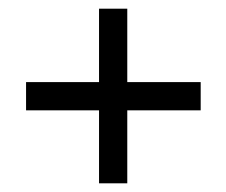

<svg xmlns="http://www.w3.org/2000/svg" viewBox="-20 -531 521 442"><path d="M442 -342V-277H273V-109H208V-277H40V-342H208V-511H273V-342Z"/></svg>

Font: Cinzel Decorative Black
Style: Regular
Weight: 900
Designer: Natanael Gama
Version: Version 1.001;PS 001.001;hotconv 1.0.56;makeotf.lib2.0.21325